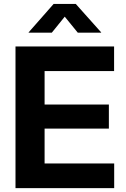

<svg xmlns="http://www.w3.org/2000/svg" viewBox="-20 -966 647 986"><path d="M59.6 0V-727.5H565.9V-601.1H209V-429.2H539.1V-305.7H209V-126.5H566.4V0ZM246.1 -798.3H127V-799.8L255.4 -945.8H369.1L499.5 -799.8V-798.3H379.4L312.5 -880.4Z"/></svg>

Font: Inter 24pt
Style: Bold
Weight: 700
Designer: Rasmus Andersson
Foundry: rsms
Version: Version 4.001;git-66647c0bb